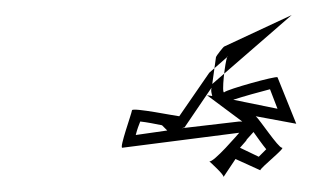

<svg xmlns="http://www.w3.org/2000/svg" viewBox="-20 -847 417 256"><path d="M143 -650 299 -670C299 -670 264 -629 259 -632C261 -630 279 -614 278 -611L294 -635L327 -620C328 -624 361 -650 356 -650C351 -650 326 -688 321 -692L375 -682L350 -744C348 -746 283 -728 279 -724C275 -721 280 -765 283 -771L259 -750L219 -692C216 -692 157 -704 156 -700C155 -694 139 -650 143 -650ZM161 -667C163 -675 165 -680 167 -685C176 -684 186 -682 196 -680L203 -673ZM222 -676 226 -677 262 -730C261 -726 262 -723 263 -719L256 -720L303 -685H299ZM263 -735 268 -771C268 -772 278 -785 279 -785C311 -800 339 -813 369 -827ZM284 -772C284 -772 283 -772 283 -771C283 -771 284 -772 284 -772ZM291 -714C303 -718 328 -725 340 -728L350 -702ZM300 -650C307 -658 309 -660 309 -661L318 -671C323 -664 330 -654 335 -648L325 -638Z"/></svg>

Font: Ampere
Style: OuLnIta
Weight: 400
Version: Version 1